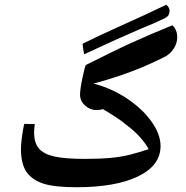

<svg xmlns="http://www.w3.org/2000/svg" viewBox="-20 -921 781 806"><path d="M301 -135Q206 -135 159.5 -151Q113 -167 90 -201Q68 -235 68 -296Q68 -310 70.5 -332.5Q73 -355 76.5 -375Q80 -395 82 -401L126 -400Q125 -390 124 -381Q123 -372 123 -362Q124 -321 143 -298Q162 -275 208 -264Q231 -259 263 -256.5Q295 -254 337 -254Q398 -254 442.5 -258Q487 -262 525 -271.5Q563 -281 604 -295Q592 -318 568 -345Q544 -372 510 -397Q494 -411 469 -427.5Q444 -444 412 -463Q401 -459 385 -459Q358 -459 337 -478Q316 -497 316 -524Q316 -535 319 -555Q322 -575 326.5 -596Q331 -617 335 -632.5Q339 -648 342 -649Q402 -679 448 -701.5Q494 -724 533.5 -742Q573 -760 614 -777.5Q655 -795 704 -815Q714 -805 719 -792.5Q724 -780 724 -765Q724 -740 709.5 -717Q695 -694 669 -681Q621 -657 576.5 -638.5Q532 -620 483.5 -603.5Q435 -587 373 -570Q447 -551 511.5 -508.5Q576 -466 615 -412Q654 -358 654 -308Q654 -226 559.5 -180.5Q465 -135 301 -135ZM333 -693Q330 -710 328.5 -719.5Q327 -729 327 -733Q327 -737 328 -738Q358 -753 398.5 -772Q439 -791 490 -814Q537 -835 584.5 -857Q632 -879 678 -901Q692 -890 692 -875Q691 -864 687.5 -857.5Q684 -851 673 -845Q665 -841 638.5 -829Q612 -817 568 -799Q519 -778 460 -751.5Q401 -725 333 -693Z"/></svg>

Font: Noto Naskh Arabic UI
Style: Regular
Weight: 400
Designer: Monotype Design Team, David Williams, Mohamad Dakak and Nizar Qandah
Foundry: Monotype Imaging Inc.
Version: Version 2.014